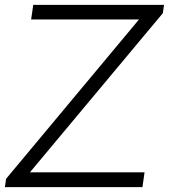

<svg xmlns="http://www.w3.org/2000/svg" viewBox="-26 -770 707 790"><path d="M568.8 -61 560.1 0H-5.9L-1 -34.2L545.9 -689.9H102.1L110.8 -750H648.9L644 -715.8L97.2 -61Z"/></svg>

Font: Oakes Grotesk
Style: Light Italic
Weight: 300
Designer: Samuel Oakes
Foundry: Samuel Oakes
Version: Version 1.0 | wf-rip DC20170320